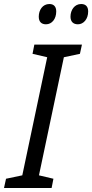

<svg xmlns="http://www.w3.org/2000/svg" viewBox="-62 -936 459 956"><path d="M326 -815C354 -815 377 -841 377 -879C377 -903 365 -916 342 -916C309 -916 289 -886 289 -853C289 -828 303 -815 326 -815ZM167 -815C196 -815 218 -841 218 -879C218 -903 206 -916 184 -916C150 -916 131 -886 131 -853C131 -828 144 -815 167 -815ZM-42 0H195L204 -46L132 -63L256 -651L336 -668L346 -714H109L100 -668L173 -651L49 -63L-32 -46Z"/></svg>

Font: Noto Sans Condensed
Style: Italic
Weight: 400
Width: 3
Italic angle: -12°
Designer: Monotype Design Team
Foundry: Monotype Imaging Inc.
Version: Version 2.013